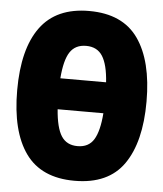

<svg xmlns="http://www.w3.org/2000/svg" viewBox="-53 -771 705 828"><g transform="rotate(5 300.0 -357.5)"><path d="M300 10Q156 10 88 -85Q20 -180 20 -358Q20 -537 89 -631Q158 -725 300 -725Q445 -725 512.5 -629Q580 -533 580 -357Q580 -182 513 -86Q446 10 300 10ZM300 -574Q253 -574 230 -539Q207 -504 201 -425H399Q394 -501 371 -537.5Q348 -574 300 -574ZM300 -140Q348 -140 370.5 -176.5Q393 -213 399 -291H201Q207 -211 230 -175.5Q253 -140 300 -140Z"/></g></svg>

Font: Noto Sans Mono Black
Style: Regular
Weight: 900
Designer: Monotype Design Team
Foundry: Monotype Imaging Inc.
Version: Version 2.014